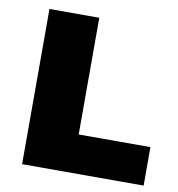

<svg xmlns="http://www.w3.org/2000/svg" viewBox="-71 -660 674 725"><g transform="rotate(10 266.0 -297.5)"><path d="M61 0V-595H252V-147.5H527V0Z"/></g></svg>

Font: Encode Sans SC ExtraBold
Style: Regular
Weight: 800
Version: Version 3.002